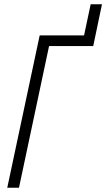

<svg xmlns="http://www.w3.org/2000/svg" viewBox="-20 -880 498 900"><path d="M14 0H69L210 -664H417L458 -860H405L374 -714H166Z"/></svg>

Font: Noto Sans Condensed Light
Style: Italic
Weight: 300
Width: 3
Italic angle: -12°
Designer: Monotype Design Team
Foundry: Monotype Imaging Inc.
Version: Version 2.013